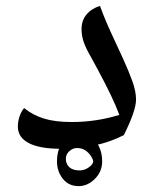

<svg xmlns="http://www.w3.org/2000/svg" viewBox="-20 -490 527 645"><path d="M184.1 9.8Q113.3 9.8 76.7 -9.3Q40 -28.3 40 -64.9Q40 -82 45.7 -98.9Q51.3 -115.7 61 -127Q90.3 -103 127.9 -91.6Q165.5 -80.1 221.2 -80.1Q303.2 -80.1 380.9 -104Q361.3 -158.2 307.1 -258.8L286.1 -297.4Q269 -326.7 261.5 -348.1Q253.9 -369.6 253.9 -392.1Q253.9 -420.9 270.3 -440.9Q286.6 -460.9 315.9 -470.2Q333.5 -421.9 354.5 -377Q375.5 -332 393.8 -292Q412.1 -252 424.6 -217.3Q437 -182.6 437 -155.8Q437 -118.2 396 -36.1Q307.1 9.8 184.1 9.8ZM244.1 135.3Q210.9 135.3 191.2 110.6Q171.4 85.9 171.4 51.3Q171.4 22.9 182.1 1.2Q192.9 -20.5 210.7 -32.7Q228.5 -44.9 246.1 -44.9Q264.6 -44.9 283 -32.5Q301.3 -20 312.3 1.7Q323.2 23.4 323.2 52.2Q323.2 86.4 298.8 110.8Q274.4 135.3 244.1 135.3ZM293 52.2Q293 45.9 285.4 34.2Q277.8 22.5 266.4 14.9Q254.9 7.3 238.3 7.3Q224.6 7.3 212.9 17.8Q201.2 28.3 201.2 43.5Q201.2 61 213.1 71.8Q225.1 82.5 247.1 82.5Q264.2 82.5 278.6 72Q293 61.5 293 52.2Z"/></svg>

Font: Droid Arabic Naskh Colored
Style: Regular
Weight: 400
Designer: Pascal Zoghbi
Foundry: Ascender Corporation
Version: Version 1.00